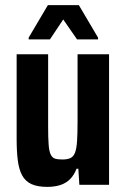

<svg xmlns="http://www.w3.org/2000/svg" viewBox="-20 -722 494 750"><path d="M165 8Q126 8 102.5 -3Q79 -14 66.5 -37Q54 -60 49.5 -95.5Q45 -131 45 -179V-510H168V-227Q168 -183 170 -157Q172 -131 178 -118.5Q184 -106 194.5 -102.5Q205 -99 224 -99Q243 -99 255 -104.5Q267 -110 273 -125.5Q279 -141 281 -170.5Q283 -200 283 -247V-510H406V0H290L286 -63H279Q270 -39 254.5 -23Q239 -7 216.5 0.5Q194 8 165 8ZM92 -568V-575L167 -702H288L363 -575V-568H281L227 -646L175 -568Z"/></svg>

Font: Saira Condensed
Style: Bold
Weight: 700
Width: 3
Designer: Hector Gatti with collaboration of the Omnibus-Type team
Foundry: Omnibus-Type
Version: Version 1.101